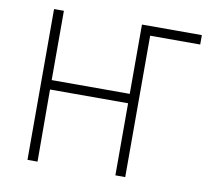

<svg xmlns="http://www.w3.org/2000/svg" viewBox="-78 -795 984 884"><g transform="rotate(10 414.0 -352.5)"><path d="M105 0V-705H151V-381H516V-705H796V-661H562V0H516V-337H151L152 0Z"/></g></svg>

Font: Nunito Sans 7pt Condensed ExtraLight
Style: Regular
Weight: 250
Width: 3
Designer: Vernon Adams
Foundry: Vernon Adams
Version: Version 3.101;gftools[0.9.27]